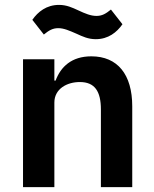

<svg xmlns="http://www.w3.org/2000/svg" viewBox="-20 -764 628 784"><path d="M371 -604C422 -604 457 -632 480 -665L433 -725C412 -708 397 -699 374 -699C351 -699 329 -708 299 -722C275 -733 252 -744 221 -744C170 -744 135 -716 112 -683L159 -623C180 -640 195 -649 218 -649C241 -649 263 -639 293 -626C317 -615 340 -604 371 -604ZM202 0V-345C202 -401 253 -429 306 -429C367 -429 392 -391 392 -317V0H520V-330C520 -460 460 -534 353 -534C272 -534 228 -491 207 -435H202V-522H74V0Z"/></svg>

Font: Braiins Sans SemiBold
Style: Regular
Weight: 600
Designer: Mike Abbink, Paul van der Laan, Pieter van Rosmalen, Jiri Chlebus, Lubos Buracinsky
Foundry: Bold Monday, Sudetype
Version: Version 1.000;hotconv 1.0.109;makeotfexe 2.5.65596